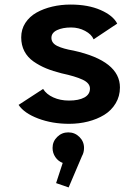

<svg xmlns="http://www.w3.org/2000/svg" viewBox="-20 -532 610 842"><path d="M283 11Q209 11 147.5 -12.2Q86 -35.5 61.5 -72L169 -142Q183.5 -118.5 213.8 -104.8Q244 -91 282.5 -91Q325.5 -91 350 -104.5Q374.5 -118 374.5 -143.5Q374.5 -167.5 342.5 -182.5Q310.5 -197.5 250 -210.5Q212 -220 182.8 -232Q153.5 -244 127.2 -262.2Q101 -280.5 87 -307.2Q73 -334 73 -368Q73 -403.5 91.2 -431.5Q109.5 -459.5 140.2 -476.8Q171 -494 209.2 -503Q247.5 -512 289.5 -512Q366.5 -512 421.2 -488Q476 -464 494 -428.5L390.5 -359.5Q381.5 -381.5 353.2 -396.5Q325 -411.5 292 -411.5Q254.5 -411.5 230 -399.8Q205.5 -388 205.5 -366Q205.5 -343 231 -330.5Q256.5 -318 303 -310Q506 -265 506 -148.5Q506 -110 487.2 -78.8Q468.5 -47.5 437 -28.2Q405.5 -9 366 1Q326.5 11 283 11ZM348.5 116.5Q348.5 137 339.5 152.5L281 290L226 271L255 182.5Q235 175 222.8 157Q210.5 139 210.5 116.5Q210.5 88.5 230.8 68.5Q251 48.5 279.5 48.5Q308 48.5 328.2 68.5Q348.5 88.5 348.5 116.5Z"/></svg>

Font: League Mono Narrow SemiBold
Style: Regular
Weight: 600
Width: 3
Designer: Tyler Finck
Foundry: The League of Moveable Type / Tyler Finck
Version: Version 2.210